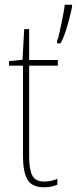

<svg xmlns="http://www.w3.org/2000/svg" viewBox="-20 -780 324 810"><path d="M167 -14Q183 -14 197.5 -17.5Q212 -21 222 -26V-1Q210 4 197 7Q184 10 166 10Q113 10 95 -23.5Q77 -57 77 -120V-503H18V-522L75 -528L82 -657H103V-527H224V-503H103V-119Q103 -66 116 -40Q129 -14 167 -14ZM284 -751Q280 -731 272.5 -701.5Q265 -672 255.5 -643.5Q246 -615 235 -597H221V-609Q225 -616 229.5 -636Q234 -656 239 -680Q244 -704 248 -726Q252 -748 253 -760H284Z"/></svg>

Font: Noto Sans Georgian Condensed Thin
Style: Regular
Weight: 100
Width: 3
Designer: Monotype Design Team, Akaki Razmadze
Foundry: Google LLC
Version: Version 2.005; ttfautohint (v1.8.4.7-5d5b)